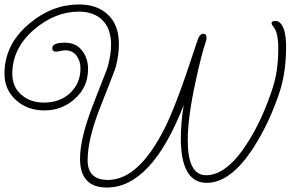

<svg xmlns="http://www.w3.org/2000/svg" viewBox="-57 -800 1300 859"><path d="M421 39Q301 39 301 -90Q301 -178 355 -320Q380 -385 395 -423Q410 -461 418 -481.5Q426 -502 428 -513Q440 -561 440 -600Q440 -674 398 -713Q360 -748 296 -748Q191 -748 98 -670Q-2 -585 -2 -470Q-2 -411 38.5 -376Q79 -341 140 -341Q210 -341 256 -383Q303 -427 303 -494Q303 -528 285 -551.5Q267 -575 235 -575Q228 -575 214 -572Q200 -569 193 -569Q177 -569 177 -585Q177 -609 234 -609Q282 -609 309.5 -574.5Q337 -540 337 -492Q337 -411 279 -359Q221 -306 142 -306Q67 -306 17 -350Q-37 -397 -37 -470Q-37 -602 75 -695Q176 -780 297 -780Q376 -780 423 -737Q475 -691 475 -602Q475 -556 462 -505Q459 -493 451 -472.5Q443 -452 428.5 -414.5Q414 -377 389 -314Q335 -175 335 -83Q335 5 426 5Q563 5 679 -225Q732 -329 814 -582Q816 -590 820.5 -601.5Q825 -613 830 -629Q839 -649 852 -649Q867 -649 867 -630Q867 -624 866 -621Q853 -582 841.5 -536.5Q830 -491 819 -439Q783 -277 783 -172Q783 -16 865 -16Q960 -16 1054 -167Q1119 -270 1163 -407Q1188 -482 1188 -584Q1188 -654 1167 -679Q1158 -690 1158 -696Q1158 -706 1174 -706Q1186 -706 1191 -702Q1223 -679 1223 -591Q1223 -481 1196 -395Q1150 -253 1078 -141Q976 18 868 18Q752 18 752 -182Q752 -214 755 -251Q758 -288 765 -330Q621 39 421 39Z"/></svg>

Font: Send Flowers
Style: Regular
Weight: 400
Designer: Robert E. Leuschke
Foundry: Robert E. Leuschke
Version: Version 1.010; ttfautohint (v1.8.4.7-5d5b)